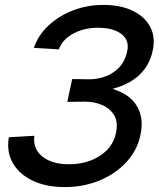

<svg xmlns="http://www.w3.org/2000/svg" viewBox="-20 -746 646 782"><path d="M244 16Q169 16 114.5 -9.5Q60 -35 33 -80.5Q6 -126 16 -187L120 -193Q113 -140 152.5 -108.5Q192 -77 261 -77Q334 -77 387 -111.5Q440 -146 452 -203Q462 -248 445 -276.5Q428 -305 395.5 -318.5Q363 -332 326 -332L254 -331L274 -424L345 -423Q374 -423 406 -433.5Q438 -444 463.5 -469.5Q489 -495 498 -537Q508 -581 475 -607Q442 -633 379 -633Q322 -633 278 -609Q234 -585 220 -545L118 -551Q135 -602 177 -641.5Q219 -681 277 -703.5Q335 -726 401 -726Q471 -726 520 -702.5Q569 -679 591.5 -637Q614 -595 602 -540Q577 -421 438 -384Q509 -363 538 -313Q567 -263 552 -196Q539 -134 495 -86Q451 -38 385.5 -11Q320 16 244 16Z"/></svg>

Font: Geist Mono Medium
Style: Italic
Weight: 500
Italic angle: -12°
Monospace: yes
Designer: Basement.studio, Andrés Briganti, Mateo Zaragoza
Foundry: Basement.studio, Vercel, Andrés Briganti, Guido Ferreyra, Mateo Zaragoza
Version: Version 1.500; ttfautohint (v1.8.4.7-5d5b)